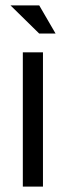

<svg xmlns="http://www.w3.org/2000/svg" viewBox="-20 -695 245 715"><path d="M65 0V-500H140V0ZM126 -570 19 -675H126L187 -570Z"/></svg>

Font: Questrial
Style: Regular
Weight: 400
Designer: Joe Prince, Laura Meseguer
Foundry: Joe Prince, Laura Meseguer
Version: Version 2.000; ttfautohint (v1.8.3)